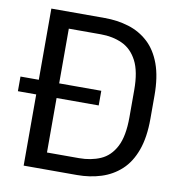

<svg xmlns="http://www.w3.org/2000/svg" viewBox="-79 -756 757 826"><g transform="rotate(10 299.5 -343.0)"><path d="M79 0V-686H312Q368 -686 417 -671Q466 -656 503 -622Q540 -588 560.5 -532Q581 -476 581 -394V-293Q581 -212 560.5 -155.5Q540 -99 503 -65Q466 -31 417 -15.5Q368 0 312 0ZM168 -73H308Q360 -73 401.5 -91Q443 -109 467 -155Q491 -201 491 -284V-403Q491 -484 467 -530Q443 -576 401.5 -595Q360 -614 308 -614H168ZM-1 -311V-375H352V-311Z"/></g></svg>

Font: Chivo Mono Light
Style: Regular
Weight: 300
Monospace: yes
Designer: Hector Gatti
Foundry: Omnibus-Type
Version: Version 1.008